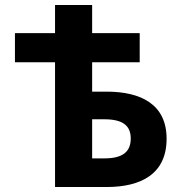

<svg xmlns="http://www.w3.org/2000/svg" viewBox="-20 -751 740 771"><path d="M201 -501V0H408C546 0 649 -52 649 -194C649 -332 546 -383 408 -383H350V-501H541V-618H350V-731H201V-618H40V-501ZM399 -115H350V-272H399C471 -272 505 -248 505 -195C505 -140 471 -115 399 -115Z"/></svg>

Font: Kawkab Mono
Style: Bold
Weight: 700
Monospace: yes
Designer: Abdullah Arif
Foundry: Abdullah Arif
Version: Version 1.000;PS 000.500;hotconv 1.0.88;makeotf.lib2.5.64775